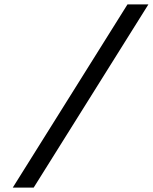

<svg xmlns="http://www.w3.org/2000/svg" viewBox="-20 -766 694 872"><path d="M133 86 654 -746H559L38 86Z"/></svg>

Font: Bluebird
Style: LiExtObl
Weight: 300
Designer: Jasper
Foundry: Cannot Into Space Fonts
Version: Version 0.98